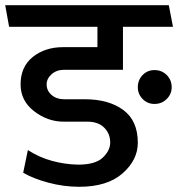

<svg xmlns="http://www.w3.org/2000/svg" viewBox="-31 -700 684 737"><path d="M562 -301Q535 -301 516.5 -320Q498 -339 498 -365Q498 -393 516.5 -412Q535 -431 562 -431Q590 -431 609 -412Q628 -393 628 -365Q628 -339 609 -320Q590 -301 562 -301ZM76 -124Q119 -96 168.5 -82.5Q218 -69 269 -68Q335 -68 363.5 -95Q392 -122 392 -153Q392 -187 369 -210Q346 -233 304 -233H213Q152 -233 100 -273Q48 -313 48 -376Q48 -444 95 -481.5Q142 -519 211 -519H343V-597H4Q0 -618 -3.5 -638.5Q-7 -659 -11 -680H617Q621 -659 625 -638.5Q629 -618 633 -597H441V-432H214Q186 -432 167 -415Q148 -398 148 -376Q148 -352 167 -335.5Q186 -319 215 -319H295Q386 -319 442 -278Q498 -237 498 -152Q498 -86 439.5 -34.5Q381 17 273 17Q213 17 154 1Q95 -15 58 -37Z"/></svg>

Font: Palanquin Medium
Style: Regular
Weight: 500
Designer: Pria Ravichandran
Version: Version 1.0.4